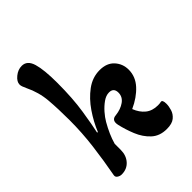

<svg xmlns="http://www.w3.org/2000/svg" viewBox="-199 -784 899 899"><g transform="rotate(-45 250.0 -334.5)"><path d="M76 11Q65 11 55 4.5Q45 -2 47 -13Q62 -93 72.5 -175.5Q83 -258 83 -342Q83 -416 78 -476Q73 -536 46 -591Q41 -602 38 -610Q35 -618 35 -625Q35 -644 57 -662Q79 -680 104 -680Q140 -680 153 -636Q166 -592 166 -506Q166 -403 154 -326.5Q142 -250 133 -210L137 -208Q157 -257 188 -302.5Q219 -348 259.5 -378Q300 -408 348 -408Q395 -408 420.5 -380Q446 -352 446 -313Q446 -267 413 -231Q380 -195 327 -171Q340 -137 364 -117.5Q388 -98 425 -98Q437 -98 445 -100Q458 -103 458 -75Q458 -59 452 -39Q446 -19 428.5 -4.5Q411 10 376 10Q329 10 299.5 -17.5Q270 -45 253.5 -85.5Q237 -126 228 -166Q220 -203 253 -205Q288 -209 312 -226Q336 -243 336 -271Q336 -303 305 -303Q285 -303 264.5 -288.5Q244 -274 226.5 -254Q209 -234 198 -215Q183 -189 172 -164Q161 -139 154 -114V-74Q154 -37 132.5 -13Q111 11 76 11Z"/></g></svg>

Font: Akaya Telivigala
Style: Regular
Weight: 400
Designer: Vaishnavi Murthy Yerkadithaya, Juan Luis Blanco Aristondo
Version: Version 1.002; ttfautohint (v1.8.3)